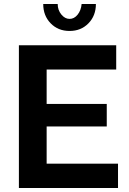

<svg xmlns="http://www.w3.org/2000/svg" viewBox="-20 -935 641 955"><path d="M386 -915H457Q457 -857 420 -819Q383 -781 326 -781Q269 -781 232 -819Q195 -857 195 -915H267Q267 -885 285 -863Q303 -841 326 -841Q349 -841 366 -862Q383 -883 386 -915ZM567 -121V0H74V-710H558V-589H212V-418H511V-306H212V-121Z"/></svg>

Font: Raleway-v4020
Style: Bold
Weight: 700
Designer: Matt McInerney, Pablo Impallari, Rodrigo Fuenzalida
Foundry: Matt McInerney, Pablo Impallari, Rodrigo Fuenzalida
Version: Version 4.020;PS 004.020;hotconv 1.0.88;makeotf.lib2.5.64775